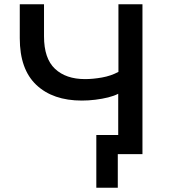

<svg xmlns="http://www.w3.org/2000/svg" viewBox="-20 -725 809 903"><path d="M534 158H433V-90H593V0H534ZM536 0V-284Q517 -274 489 -267Q461 -260 428.5 -256Q396 -252 365 -252Q229 -252 151 -325.5Q73 -399 73 -545V-705H187V-554Q187 -450 238.5 -401.5Q290 -353 380 -353Q417 -353 459.5 -360.5Q502 -368 537 -387V-705H650V0Z"/></svg>

Font: Nunito Sans 6pt SemiBold
Style: Regular
Weight: 600
Version: Version 3.101;gftools[0.9.27]